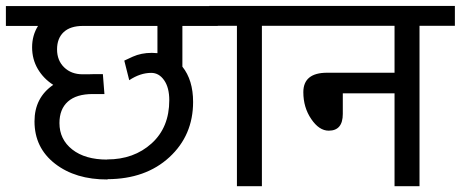

<svg xmlns="http://www.w3.org/2000/svg" viewBox="-35 -645 1595 665"><path d="M270 -387.7 288.6 -388.2H321.3L326.7 -319.3H286.1Q229.5 -319.3 200.2 -293.2Q170.9 -267.1 170.9 -218.8Q170.9 -162.1 215.3 -127.2Q259.8 -92.3 335.9 -92.3L336.4 -92.8Q428.7 -92.8 490 -148.2Q551.3 -203.6 551.3 -297.9Q551.3 -341.8 533.4 -367.2Q515.6 -392.6 488.8 -392.6Q450.7 -392.6 412.6 -367.2L395.5 -435.1Q413.6 -443.8 424.8 -448.7Q454.1 -461.9 490.7 -461.9Q497.6 -461.9 510.3 -460.9V-555.2H252.4Q208.5 -555.2 185.5 -533.7Q162.6 -512.2 162.6 -473.9Q162.6 -435.5 187.3 -411.6Q211.9 -387.7 251 -387.7ZM84.5 -224.6Q84.5 -306.6 149.4 -351.1Q115.7 -372.6 95.9 -406.2Q76.2 -439.9 76.2 -481.2Q76.2 -522.5 96.7 -555.2H-14.6V-624H719.2V-555.2H596.7V-414.1Q633.8 -367.7 633.8 -292Q633.8 -176.3 551.8 -100.6Q469.7 -24.9 337.4 -24.4V-23.4Q226.6 -22.9 155.5 -78.1Q84.5 -133.3 84.5 -224.6Z M785.6 0V-555.7H689.9V-624.5H994.6V-555.7H872.1V0Z M1331.5 0V-321.8H1152.3V-250.5Q1152.3 -192.4 1103.5 -192.4Q1070.3 -192.4 1043 -232.7Q1015.6 -272.9 1015.6 -325.7Q1015.6 -393.1 1098.1 -393.1H1331.5V-555.7H965.3V-624.5H1540.5V-555.7H1418V0Z"/></svg>

Font: Yantramanav
Style: Regular
Weight: 400
Version: Version 1.000;PS 1.0;hotconv 1.0.72;makeotf.lib2.5.5900; ttf